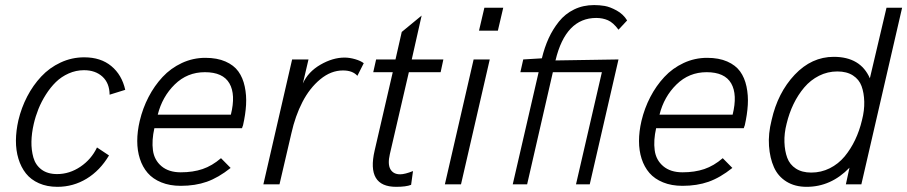

<svg xmlns="http://www.w3.org/2000/svg" viewBox="-20 -720 3544 750"><path d="M204.1 9.8Q163.6 9.8 132.1 -4.2Q100.6 -18.1 81.3 -42.5Q62 -66.9 52 -99.9Q42 -132.8 42.2 -170.9Q42.5 -209 51.8 -250Q63.5 -299.3 86.2 -343Q108.9 -386.7 141.1 -421.1Q173.3 -455.6 216.8 -475.8Q260.3 -496.1 309.1 -496.1Q373.5 -496.1 414.8 -461.9Q456.1 -427.7 469.2 -369.1L408.2 -350.1Q407.7 -395.5 380.1 -420.7Q352.5 -445.8 308.1 -445.8Q276.9 -445.8 248.3 -433.1Q219.7 -420.4 198.2 -399.4Q176.8 -378.4 159.2 -350.6Q141.6 -322.8 130.1 -294.2Q118.7 -265.6 111.8 -235.8Q103.5 -199.7 102.8 -167Q102.1 -134.3 110.4 -104.7Q118.7 -75.2 142.3 -57.6Q166 -40 203.1 -40Q251.5 -40 294.2 -68.8Q336.9 -97.7 358.9 -144L405.8 -112.8Q370.6 -53.7 318.4 -22Q266.1 9.8 204.1 9.8Z M686 5.9Q643.1 5.9 610.1 -7.6Q577.1 -21 556.9 -44.4Q536.6 -67.9 526.4 -99.9Q516.1 -131.8 516.1 -169.2Q516.1 -206.5 525.9 -248Q537.6 -297.4 560.3 -341.1Q583 -384.8 615 -419.2Q647 -453.6 690.4 -473.9Q733.9 -494.1 782.2 -494.1Q828.1 -494.1 860.8 -479.7Q893.6 -465.3 911.1 -440.9Q928.7 -416.5 936 -382.1Q943.4 -347.7 941.2 -310.3Q939 -272.9 929.2 -230Q929.2 -231 925.3 -219.2H583Q572.3 -171.4 577.4 -133.1Q582.5 -94.7 610.8 -70.8Q639.2 -46.9 686 -46.9Q733.9 -46.9 771.2 -59.6Q808.6 -72.3 843.3 -102.1L880.9 -64Q833 -25.9 787.8 -10Q742.7 5.9 686 5.9ZM596.2 -272H881.8Q901.4 -350.6 876.2 -394.3Q851.1 -438 780.3 -438Q711.4 -438 662.6 -390.1Q613.8 -342.3 596.2 -272Z M1008.8 0 1121.1 -487.8H1185.1L1163.1 -394Q1183.6 -439.5 1231.7 -467.3Q1279.8 -495.1 1326.2 -495.1Q1345.2 -495.1 1367.2 -488.8Q1389.2 -482.4 1400.9 -473.1L1376 -423.8Q1357.4 -444.8 1319.8 -444.8Q1272.9 -444.8 1231.2 -410.4Q1189.5 -376 1161.4 -321.5Q1133.3 -267.1 1118.2 -199.2L1071.8 0Z M1527.3 9.8Q1410.6 9.8 1443.4 -131.8L1514.2 -438H1438L1449.2 -487.8H1524.9L1549.3 -595.2L1627 -659.2L1588.4 -487.8H1711.9L1701.2 -438H1577.1L1502.9 -118.2Q1493.7 -78.6 1505.1 -58.8Q1516.6 -39.1 1543 -39.1Q1561.5 -39.1 1593.3 -51.8L1585.9 2Q1566.4 9.8 1527.3 9.8Z M1851.1 -600.1 1872.1 -689.9H1945.8L1924.8 -600.1ZM1717.8 0 1830.1 -487.8H1893.1L1780.8 0Z M1982.9 0 2084 -438H2012.7L2023.9 -487.8L2096.7 -492.2Q2106.9 -534.7 2123 -570.1Q2139.2 -605.5 2163.3 -635.7Q2187.5 -666 2222.7 -683.1Q2257.8 -700.2 2300.8 -700.2Q2321.8 -700.2 2342 -696.8Q2362.3 -693.4 2388.7 -679Q2415 -664.6 2429.7 -640.1L2396 -604Q2375.5 -631.8 2354.7 -640.9Q2334 -649.9 2309.1 -649.9Q2189.5 -649.9 2149.9 -483.9L2396 -487.8L2283.7 0H2230L2331.1 -438H2139.6L2039.1 0Z M2646 5.9Q2603 5.9 2570.1 -7.6Q2537.1 -21 2516.8 -44.4Q2496.6 -67.9 2486.3 -99.9Q2476.1 -131.8 2476.1 -169.2Q2476.1 -206.5 2485.8 -248Q2497.6 -297.4 2520.3 -341.1Q2543 -384.8 2575 -419.2Q2606.9 -453.6 2650.4 -473.9Q2693.8 -494.1 2742.2 -494.1Q2788.1 -494.1 2820.8 -479.7Q2853.5 -465.3 2871.1 -440.9Q2888.7 -416.5 2896 -382.1Q2903.3 -347.7 2901.1 -310.3Q2898.9 -272.9 2889.2 -230Q2889.2 -231 2885.3 -219.2H2543Q2532.2 -171.4 2537.4 -133.1Q2542.5 -94.7 2570.8 -70.8Q2599.1 -46.9 2646 -46.9Q2693.8 -46.9 2731.2 -59.6Q2768.6 -72.3 2803.2 -102.1L2840.8 -64Q2793 -25.9 2747.8 -10Q2702.6 5.9 2646 5.9ZM2556.2 -272H2841.8Q2861.3 -350.6 2836.2 -394.3Q2811 -438 2740.2 -438Q2671.4 -438 2622.6 -390.1Q2573.7 -342.3 2556.2 -272Z M3442.9 -689.9H3503.9L3344.7 0H3284.2L3298.3 -64.9Q3226.1 9.8 3130.9 9.8Q3085 9.8 3052 -10.7Q3019 -31.2 3003.2 -66.9Q2987.3 -102.5 2983.9 -149.9Q2980.5 -197.3 2994.1 -251Q3018.1 -357.9 3084.2 -428Q3150.4 -498 3236.8 -498Q3341.3 -498 3377.9 -414.1ZM3347.2 -251Q3356.9 -288.6 3356 -323Q3355 -357.4 3345.5 -383.5Q3335.9 -409.7 3311.8 -425.3Q3287.6 -440.9 3251 -440.9Q3212.9 -440.9 3179.4 -424.1Q3146 -407.2 3121.6 -378.4Q3097.2 -349.6 3079.8 -313.7Q3062.5 -277.8 3052.7 -236.8Q3043 -199.2 3044.2 -164.6Q3045.4 -129.9 3055.2 -103.5Q3064.9 -77.1 3088.9 -61.5Q3112.8 -45.9 3148.9 -45.9Q3187.5 -45.9 3221.2 -62.7Q3254.9 -79.6 3279.1 -108.6Q3303.2 -137.7 3320.3 -173.6Q3337.4 -209.5 3347.2 -251Z"/></svg>

Font: HK Grotesk Light Italic
Style: Regular
Weight: 300
Italic angle: -13°
Designer: Alfredo Marco Pradil and Stefan Peev
Foundry: Hanken Design Co.
Version: Version 1.000;PS 001.000;hotconv 1.0.88;makeotf.lib2.5.64775